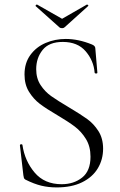

<svg xmlns="http://www.w3.org/2000/svg" viewBox="-20 -806 525 838"><path d="M280 -338Q332 -307 360.5 -286.5Q389 -266 409.5 -234Q430 -202 430 -157Q430 -110 407 -71.5Q384 -33 338.5 -10.5Q293 12 227 12Q192 12 160.5 4.5Q129 -3 91 -22Q86 -25 84.5 -29Q83 -33 82 -41L67 -171V-172Q67 -176 72 -176.5Q77 -177 78 -173Q88 -104 131 -53Q174 -2 249 -2Q302 -2 338.5 -31Q375 -60 375 -122Q375 -167 355 -199.5Q335 -232 306.5 -253.5Q278 -275 229 -304Q181 -332 153.5 -353Q126 -374 106.5 -405.5Q87 -437 87 -481Q87 -531 112.5 -566Q138 -601 179 -618.5Q220 -636 267 -636Q322 -636 381 -612Q396 -606 396 -595L405 -489Q405 -485 399.5 -485Q394 -485 393 -489Q389 -541 354 -582Q319 -623 254 -623Q194 -623 166 -588Q138 -553 138 -504Q138 -464 157 -435Q176 -406 203.5 -386.5Q231 -367 280 -338ZM135 -780Q135 -782 137.5 -784.5Q140 -787 142 -786L251 -724L359 -786H360Q363 -786 365 -783Q367 -780 364 -779L262 -687Q258 -683 251 -683Q243 -683 239 -687L136 -779Q136 -779 135.5 -779.5Q135 -780 135 -780Z"/></svg>

Font: Cormorant SC Light
Style: Regular
Weight: 300
Designer: Christian Thalmann (Catharsis Fonts)
Foundry: Catharsis Fonts
Version: Version 4.000